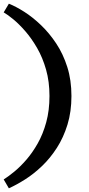

<svg xmlns="http://www.w3.org/2000/svg" viewBox="-20 -860 483 1040"><path d="M28 160 0 112Q24 97 56.5 70.5Q89 44 122.5 5.5Q156 -33 184.5 -83.5Q213 -134 230.5 -198Q248 -262 248 -340Q248 -418 229.5 -483Q211 -548 181 -600Q151 -652 117 -691Q83 -730 52 -755.5Q21 -781 0 -793L28 -840Q66 -825 111.5 -796Q157 -767 202 -724Q247 -681 284.5 -624.5Q322 -568 344.5 -497Q367 -426 367 -340Q367 -255 345.5 -185Q324 -115 288 -59Q252 -3 207.5 39.5Q163 82 116.5 111.5Q70 141 28 160Z"/></svg>

Font: BioRhyme SemiExpanded SemiBold
Style: Regular
Weight: 600
Width: 6
Designer: Aoife Mooney
Foundry: Aoife Mooney Type
Version: Version 1.600;gftools[0.9.33]